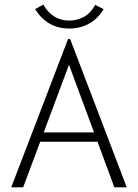

<svg xmlns="http://www.w3.org/2000/svg" viewBox="-20 -801 590 821"><path d="M469 0 397 -195H152L79 0H28L271 -634H280L522 0ZM275 -524 167 -235H382ZM387 -780 423 -762Q398 -720 360 -699.5Q322 -679 276 -679Q182 -679 130 -762L165 -781Q205 -713 276 -713Q310 -713 339 -729Q368 -745 387 -780Z"/></svg>

Font: Inconsolata SemiExpanded Light
Style: Regular
Weight: 300
Width: 6
Monospace: yes
Designer: Raph Levien, Cyreal, Brenton Simpson
Foundry: Raph Levien, Cyreal, Google
Version: Version 3.001; ttfautohint (v1.8.2.53-6de2)